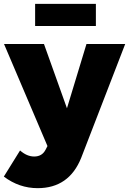

<svg xmlns="http://www.w3.org/2000/svg" viewBox="-36 -772 669 995"><path d="M146 -752H460.9V-637.2H146ZM384.8 45.9Q321.8 203.1 159.2 203.1Q63.5 203.1 -16.1 143.1L67.9 7.8Q103.5 39.1 141.1 39.1Q182.1 39.1 200.2 3.9L210 -15.1L-15.1 -543.9H191.9L311 -210.9L412.1 -543.9H612.8Z"/></svg>

Font: Montserrat-Arabic ExtraBold
Style: Regular
Weight: 800
Designer: Mohamed Gaber
Foundry: Kief Type Foundry
Version: Version 5.008;PS 005.008;hotconv 1.0.88;makeotf.lib2.5.64775